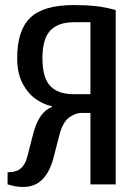

<svg xmlns="http://www.w3.org/2000/svg" viewBox="-20 -730 548 760"><path d="M73 10Q49 10 29.5 5Q10 0 10 0V-48Q45 -48 63 -64Q81 -80 88 -110L110 -195Q122 -244 141.5 -271Q161 -298 185 -306V-310Q155 -315 123 -337Q91 -359 69.5 -399.5Q48 -440 48 -500Q48 -610 100 -660Q152 -710 273 -710Q322 -710 361.5 -705.5Q401 -701 438 -690V0H338V-283H303Q278 -283 253 -264.5Q228 -246 215 -195L193 -110Q178 -50 148 -20Q118 10 73 10ZM273 -357H338V-642H273Q210 -642 179 -609Q148 -576 148 -500Q148 -422 179 -389.5Q210 -357 273 -357Z"/></svg>

Font: Cuprum Medium
Style: Regular
Weight: 500
Designer: Jovanny Lemonad
Foundry: Jovanny Lemonad
Version: Version 3.000